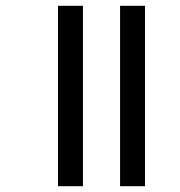

<svg xmlns="http://www.w3.org/2000/svg" viewBox="-20 -642 620 662"><path d="M394 -622H480V0H394ZM180 -622H266V0H180Z"/></svg>

Font: Noto Serif Grantha
Style: Regular
Weight: 400
Designer: Monotype Design Team
Foundry: Monotype Imaging Inc.
Version: Version 2.004; ttfautohint (v1.8.4.7-5d5b)